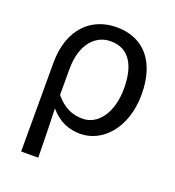

<svg xmlns="http://www.w3.org/2000/svg" viewBox="-136 -665 886 971"><g transform="rotate(20 306.5 -179.0)"><path d="M87 199H179C178 103 176 34 173 -64C223 -6 278 13 337 13C451 13 561 -94 561 -280C561 -451 478 -557 327 -557C195 -557 87 -465 87 -278ZM322 -63C274 -63 225 -76 174 -137V-276C174 -413 243 -480 323 -480C424 -480 467 -399 467 -279C467 -144 402 -63 322 -63Z"/></g></svg>

Font: DAIFUKU Sans JP
Style: Regular
Weight: 400
Designer: Original font ‘Source Han Sans JP’ : Ryoko NISHIZUKA  (kana, bopomofo & ideographs); Paul D. Hunt (Latin, Greek & Cyrill
Foundry: Daifuku
Version: Version 1.001